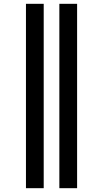

<svg xmlns="http://www.w3.org/2000/svg" viewBox="-20 -843 540 1006"><path d="M291 143V-823H384V143ZM116 143V-823H209V143Z"/></svg>

Font: Iosevka SS18 Extrabold
Style: Regular
Weight: 800
Monospace: yes
Designer: Belleve Invis
Foundry: Belleve Invis
Version: Version 25.1.1; ttfautohint (v1.8.4)